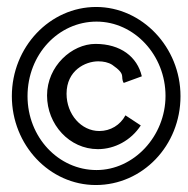

<svg xmlns="http://www.w3.org/2000/svg" viewBox="-20 -550 540 551"><path d="M255 -19C389 -19 498 -132 498 -274C498 -415 387 -530 256 -530C123 -530 14 -415 14 -274C14 -134 122 -19 255 -19ZM257 -62C148 -62 59 -156 59 -274C59 -394 148 -488 257 -488C366 -488 455 -391 455 -275C455 -159 364 -62 257 -62ZM261 -122C309 -122 356 -147 384 -190L340 -219C325 -191 297 -174 265 -174C213 -174 171 -222 171 -281C171 -348 225 -374 262 -374C277 -374 291 -371 302 -364C344 -335 324 -331 335 -312L387 -331C374 -387 326 -424 254 -424C186 -424 115 -360 115 -276C115 -193 179 -122 261 -122Z"/></svg>

Font: Inconsolata
Style: Regular
Weight: 400
Monospace: yes
Designer: Raph Levien, Cyreal, Brenton Simpson
Foundry: Raph Levien, Cyreal, Google
Version: Version 3.100